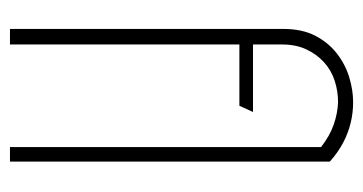

<svg xmlns="http://www.w3.org/2000/svg" viewBox="-196 -550 746 395"><g transform="rotate(90 177.5 -353.0)"><path d="M283 -640V0H313V-658Q294 -675 274 -685.5Q254 -696 233 -701Q212 -706 191 -706Q166 -706 139.5 -698Q113 -690 90.5 -672.5Q68 -655 54 -628Q40 -601 40 -562V0H72V-472H198L211 -500H72V-560Q72 -588 82 -609.5Q92 -631 108.5 -646Q125 -661 146.5 -668Q168 -675 191 -675Q214 -674 237 -666Q260 -658 283 -640Z"/></g></svg>

Font: Advent Pro ExtraLight
Style: Regular
Weight: 250
Version: Version 3.000